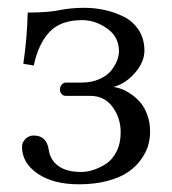

<svg xmlns="http://www.w3.org/2000/svg" viewBox="-20 -462 443 494"><path d="M189 -19.5Q203.1 -19.5 219 -24.4Q234.9 -29.3 251.7 -39.8Q268.6 -50.3 279.5 -71.5Q290.5 -92.8 290.5 -121.1Q290.5 -158.7 269.5 -187Q248.5 -215.3 212.9 -215.3H149.4Q142.6 -215.3 138.4 -220.2Q134.3 -225.1 134.3 -231.9Q134.3 -239.3 138.9 -244.4Q143.6 -249.5 149.4 -249.5H189Q215.3 -249.5 235.4 -258.3Q255.4 -267.1 265.9 -280.3Q276.4 -293.5 281.2 -306.2Q286.1 -318.8 286.1 -330.1Q286.1 -367.2 255.6 -388.7Q225.1 -410.2 191.4 -410.2Q135.7 -410.2 107.2 -379.6Q78.6 -349.1 66.9 -293.5L40 -297.9Q49.8 -364.7 51.3 -429.7Q103.5 -429.7 132.8 -435.8Q162.1 -441.9 197.3 -441.9Q223.1 -441.9 248.3 -436.5Q273.4 -431.2 297.6 -419.4Q321.8 -407.7 336.7 -385Q351.6 -362.3 351.6 -331.5Q351.6 -302.7 327.4 -274.7Q303.2 -246.6 272 -238.3Q280.8 -237.3 291.7 -233.4Q302.7 -229.5 316.2 -220.5Q329.6 -211.4 340.6 -199Q351.6 -186.5 358.9 -166.7Q366.2 -147 366.2 -123.5Q366.2 -105.5 361.3 -88.1Q356.4 -70.8 343.3 -52.2Q330.1 -33.7 310.3 -19.8Q290.5 -5.9 257.6 3.2Q224.6 12.2 183.1 12.2Q116.7 12.2 76.7 -15.4Q36.6 -43 36.6 -84.5Q36.6 -95.2 45.2 -104.2Q53.7 -113.3 66.9 -113.3Q100.1 -113.3 105.5 -76.2Q109.4 -49.8 130.6 -34.7Q151.9 -19.5 189 -19.5Z"/></svg>

Font: Libertinage
Style: l
Weight: 400
Designer: OSP
Foundry: OSP
Version: Version 1.0; 2008; OFL relea